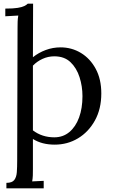

<svg xmlns="http://www.w3.org/2000/svg" viewBox="-20 -775 617 1050"><path d="M15 255V225Q46 225 58 209.5Q70 194 72 166.5Q74 139 74 103L76 -625Q76 -641 76.5 -657Q77 -673 80 -690Q62 -689 44.5 -688Q27 -687 9 -686V-728Q53 -728 77 -732Q101 -736 113 -742Q125 -748 132 -755H161L160 -462Q191 -487 230 -501.5Q269 -516 311 -516Q372 -516 422.5 -485.5Q473 -455 503.5 -398.5Q534 -342 534 -264Q534 -179 499 -116Q464 -53 406.5 -18.5Q349 16 279 16Q209 16 160 -15V149Q160 169 159.5 184.5Q159 200 156 217Q172 216 187.5 215.5Q203 215 219 214V255ZM277 -24Q325 -24 359.5 -53Q394 -82 412.5 -132.5Q431 -183 431 -249Q431 -303 415 -353Q399 -403 365.5 -435Q332 -467 277 -467Q243 -467 212.5 -453Q182 -439 160 -416V-62Q210 -24 277 -24Z"/></svg>

Font: Lora
Style: Regular
Weight: 400
Designer: Olga Karpushina, Alexei Vanyashin (Cyrillic)
Foundry: Cyreal
Version: Version 3.005; ttfautohint (v1.8.4.7-5d5b)